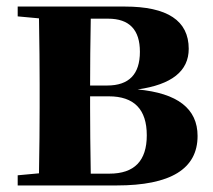

<svg xmlns="http://www.w3.org/2000/svg" viewBox="-20 -566 651 586"><path d="M314 -36Q428 -36 428 -153Q428 -272 312 -272H255V-238Q255 -152 257 -36ZM257 -509Q255 -399 255 -305H307Q407 -305 407 -408Q407 -509 310 -509ZM361 -546Q556 -546 556 -417Q556 -315 400 -293Q583 -276 583 -151Q583 0 336 0H34V-31L99 -37Q101 -153 101 -238V-308Q101 -392 99 -510L34 -516V-546Z"/></svg>

Font: Source Han Serif SC Heavy
Style: Regular
Weight: 900
Designer: Ryoko NISHIZUKA  (kana & ideographs); Frank Grießhammer (Latin, Greek & Cyrillic); Wenlong ZHANG  (bopomofo); Sandoll Co
Foundry: Adobe Systems Incorporated
Version: Version 1.001 October 20, 2017